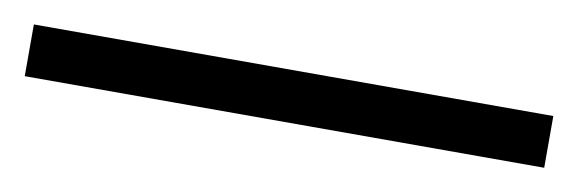

<svg xmlns="http://www.w3.org/2000/svg" viewBox="-24 9 547 182"><g transform="rotate(10 250.0 100.0)"><path d="M500 125H0V75.2H500Z"/></g></svg>

Font: Accordance
Style: Regular
Weight: 400
Version: Version 1.1 (build May 11, 2018) Miklal Software Solutions, 